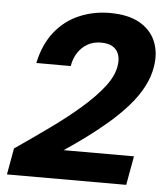

<svg xmlns="http://www.w3.org/2000/svg" viewBox="-52 -758 699 805"><g transform="rotate(5 298.0 -356.0)"><path d="M7 0 27 -111Q101 -162 170 -211.5Q239 -261 295.5 -310Q352 -359 388 -405.5Q424 -452 430 -496Q434 -520 427.5 -540.5Q421 -561 402.5 -573Q384 -585 352 -585Q320 -585 295.5 -571Q271 -557 255 -532.5Q239 -508 234 -476H89Q106 -556 148 -608.5Q190 -661 250 -686.5Q310 -712 378 -712Q456 -712 504 -684.5Q552 -657 571.5 -610.5Q591 -564 582 -506Q575 -460 552 -417Q529 -374 493.5 -334Q458 -294 415 -257Q372 -220 326 -186Q280 -152 235 -122H531L509 0Z"/></g></svg>

Font: DM Sans 10pt Black
Style: Italic
Weight: 900
Italic angle: -10°
Version: Version 4.004;gftools[0.9.30]